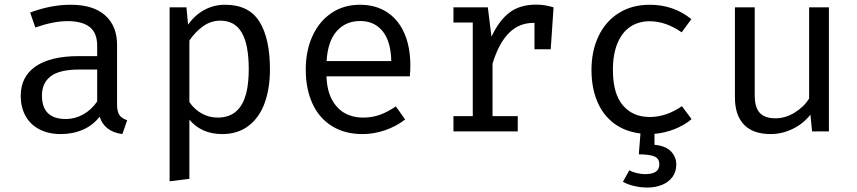

<svg xmlns="http://www.w3.org/2000/svg" viewBox="-20 -572 3732 836"><path d="M489.7 -117.9Q489.7 -86.2 500 -71Q510.3 -55.9 533.8 -48.7L512.8 11.8Q434.9 1.5 413.8 -64.1Q385.1 -26.7 341.3 -7.4Q297.4 11.8 244.6 11.8Q191.3 11.8 151.8 -8.7Q112.3 -29.2 91.3 -66.9Q70.3 -104.6 70.3 -154.9Q70.3 -238.5 135.4 -283.1Q200.5 -327.7 323.6 -327.7H403.1V-372.8Q403.1 -429.2 370.3 -454.6Q337.4 -480 274.4 -480Q213.3 -480 133.8 -452.3L111.3 -517.4Q201.5 -551.3 287.7 -551.3Q386.7 -551.3 438.2 -504.9Q489.7 -458.5 489.7 -376.9ZM403.1 -130.3V-269.2H325.1Q239.5 -269.2 201 -240Q162.6 -210.8 162.6 -155.9Q162.6 -53.8 266.7 -53.8Q306.7 -53.8 342.8 -74.1Q379 -94.4 403.1 -130.3Z M1155.4 -270.3Q1155.4 -186.7 1132.3 -123.3Q1109.2 -60 1062.3 -24.1Q1015.4 11.8 947.2 11.8Q857.9 11.8 804.6 -50.8V206.7L718.5 217.4V-540H791.8L799 -464.6Q828.7 -506.7 870 -529Q911.3 -551.3 960 -551.3Q1063.6 -551.3 1109.5 -477.9Q1155.4 -404.6 1155.4 -270.3ZM804.6 -395.4V-127.7Q826.2 -95.9 858.2 -77.9Q890.3 -60 928.2 -60Q995.9 -60 1029.5 -111.8Q1063.1 -163.6 1063.1 -270.8Q1063.1 -377.4 1032.8 -429.7Q1002.6 -482.1 939.5 -482.1Q897.9 -482.1 863.8 -457.4Q829.7 -432.8 804.6 -395.4Z M1401.5 -239.5Q1403.6 -179 1425.1 -138.7Q1446.7 -98.5 1481.5 -79.2Q1516.4 -60 1559.5 -60Q1599.5 -60 1633.1 -71.8Q1666.7 -83.6 1703.6 -108.7L1744.1 -51.8Q1706.2 -22.1 1657.2 -5.1Q1608.2 11.8 1558.5 11.8Q1481 11.8 1425.1 -23.1Q1369.2 -57.9 1340.3 -121.5Q1311.3 -185.1 1311.3 -269.2Q1311.3 -350.8 1340.5 -414.9Q1369.7 -479 1423.1 -515.1Q1476.4 -551.3 1547.2 -551.3Q1614.9 -551.3 1664.4 -519.5Q1713.8 -487.7 1740.3 -427.9Q1766.7 -368.2 1766.7 -286.7Q1766.7 -263.1 1764.6 -239.5ZM1402.1 -306.2H1683.6Q1682.1 -391.3 1646.2 -435.9Q1610.3 -480.5 1548.2 -480.5Q1485.6 -480.5 1446.4 -436.7Q1407.2 -392.8 1402.1 -306.2Z M2390.3 -540 2377.9 -357.4H2307.2V-472.3H2302.6Q2240 -472.3 2195.9 -428.2Q2151.8 -384.1 2124.6 -294.9V-66.2H2234.4V0H1954.4V-66.2H2038.5V-473.8H1954.4V-540H2104.1L2120 -412.3Q2152.8 -482.6 2198.2 -517.2Q2243.6 -551.8 2313.8 -551.8Q2334.9 -551.8 2352.3 -549Q2369.7 -546.2 2390.3 -540Z M2829.7 58.5Q2877.4 62.6 2901 86.7Q2924.6 110.8 2924.6 144.1Q2924.6 176.4 2907.7 199Q2890.8 221.5 2862.1 233.1Q2833.3 244.6 2799.5 244.6Q2769.2 244.6 2741 237.9Q2712.8 231.3 2692.3 219.5L2720 169.7Q2734.4 177.4 2753.3 181.8Q2772.3 186.2 2789.2 186.2Q2850.8 186.2 2850.8 144.1Q2850.8 117.9 2829 109Q2807.2 100 2761.5 100L2768.7 9.2Q2701 1 2653.1 -35.1Q2605.1 -71.3 2580.3 -130.8Q2555.4 -190.3 2555.4 -267.7Q2555.4 -349.2 2585.6 -413.6Q2615.9 -477.9 2673.3 -514.6Q2730.8 -551.3 2809.7 -551.3Q2912.8 -551.3 2990.3 -488.7L2948.2 -431.3Q2878.5 -479.5 2808.7 -479.5Q2761 -479.5 2725.1 -455.9Q2689.2 -432.3 2669 -384.6Q2648.7 -336.9 2648.7 -267.7Q2648.7 -164.1 2692.1 -113.3Q2735.4 -62.6 2808.7 -62.6Q2881 -62.6 2949.2 -109.7L2991.3 -53.3Q2960 -26.7 2916.9 -9.7Q2873.8 7.2 2829.7 10.8Z M3266.2 -157.4Q3266.2 -104.6 3287.9 -80.8Q3309.7 -56.9 3356.9 -56.9Q3399.5 -56.9 3439.7 -81.5Q3480 -106.2 3503.1 -142.6V-540H3589.2V0H3515.9L3508.7 -72.8Q3477.4 -32.8 3431 -10.5Q3384.6 11.8 3335.9 11.8Q3258.5 11.8 3219.2 -29.5Q3180 -70.8 3180 -147.2V-540H3266.2Z"/></svg>

Font: Fira Code
Style: Regular
Weight: 400
Designer: Carrois Corporate, Edenspiekermann AG, Nikita Prokopov
Foundry: Carrois Corporate, Edenspiekermann AG, Nikita Prokopov
Version: Version 5.002